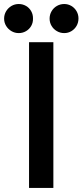

<svg xmlns="http://www.w3.org/2000/svg" viewBox="-33 -928 407 948"><path d="M110.4 -719.7H230.5V0H110.4ZM211.9 -835.9Q211.9 -856 221.7 -872.6Q231.4 -889.2 248 -898.7Q264.6 -908.2 284.2 -908.2Q303.2 -908.2 319.3 -898.7Q335.4 -889.2 345 -872.8Q354.5 -856.4 354.5 -836.9Q354.5 -816.9 345.2 -800.5Q335.9 -784.2 319.8 -774.4Q303.7 -764.6 284.2 -764.6Q264.6 -764.6 248 -774.2Q231.4 -783.7 221.7 -800Q211.9 -816.4 211.9 -835.9ZM-12.7 -835.9Q-12.7 -856 -2.7 -872.6Q7.3 -889.2 23.7 -898.7Q40 -908.2 59.6 -908.2Q79.1 -908.2 95.5 -898.7Q111.8 -889.2 121.1 -872.6Q130.4 -856 129.9 -835.9Q130.4 -816.4 121.1 -800Q111.8 -783.7 95.5 -774.2Q79.1 -764.6 59.6 -764.6Q40 -764.6 23.7 -774.2Q7.3 -783.7 -2.7 -800Q-12.7 -816.4 -12.7 -835.9Z"/></svg>

Font: Reddit Sans Chocolate SemiBold
Style: Regular
Weight: 600
Designer: Stephen Hutchings
Foundry: Reddit
Version: Version 1.011